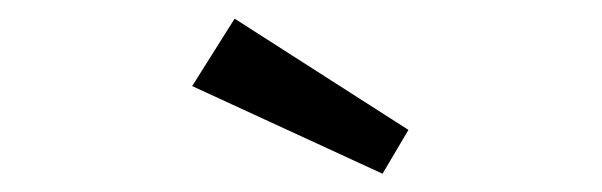

<svg xmlns="http://www.w3.org/2000/svg" viewBox="-20 -827 655 209"><path d="M396.4 -637.9 189.2 -733.3 235.4 -806.7 424.6 -685.6Z"/></svg>

Font: FiraCode Nerd Font
Style: Regular
Weight: 400
Designer: Carrois Corporate, Edenspiekermann AG, Nikita Prokopov
Foundry: Carrois Corporate, Edenspiekermann AG, Nikita Prokopov
Version: Version 6.002;Nerd Fonts 2.1.0